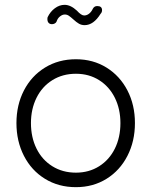

<svg xmlns="http://www.w3.org/2000/svg" viewBox="-20 -761 640 794"><path d="M48 -252Q48 -327 79 -387Q110 -447 166 -481.5Q222 -516 294 -516Q365 -516 420.5 -481.5Q476 -447 507 -387Q538 -327 538 -252Q538 -177 507 -116.5Q476 -56 420.5 -21.5Q365 13 294 13Q222 13 166 -21.5Q110 -56 79 -116.5Q48 -177 48 -252ZM478 -252Q478 -310 455 -356.5Q432 -403 390 -429.5Q348 -456 294 -456Q239 -456 196.5 -429.5Q154 -403 131 -356.5Q108 -310 108 -252Q108 -193 131 -146.5Q154 -100 196.5 -73.5Q239 -47 294 -47Q348 -47 390 -73.5Q432 -100 455 -146.5Q478 -193 478 -252ZM382 -736Q402 -736 402 -719Q402 -710 396 -704Q367 -657 330 -657Q317 -657 306.5 -663Q296 -669 283 -681Q272 -691 264.5 -696Q257 -701 248 -701Q238 -701 228 -693Q218 -685 214 -672Q212 -667 206.5 -664Q201 -661 195 -661Q186 -661 181 -666.5Q176 -672 176 -682Q176 -687 177 -690Q188 -713 207 -727Q226 -741 247 -741Q272 -741 298 -717Q316 -697 328 -697Q339 -697 348.5 -704.5Q358 -712 364 -725Q370 -736 382 -736Z"/></svg>

Font: Tsukimi Rounded
Style: Regular
Weight: 400
Designer: Takashi Funayama
Foundry: Takashi Funayama
Version: Version 1.032; ttfautohint (v1.8.3)